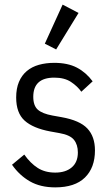

<svg xmlns="http://www.w3.org/2000/svg" viewBox="-20 -799 479 831"><path d="M219 12Q155 12 109.5 -14Q64 -40 32 -86L85 -130Q112 -92 143.5 -72Q175 -52 219 -52Q264 -52 290.5 -74.5Q317 -97 317 -139Q317 -173 300 -194Q283 -215 237 -223L198 -230Q123 -244 86.5 -277Q50 -310 50 -377Q50 -416 62 -444.5Q74 -473 96 -491.5Q118 -510 148.5 -518.5Q179 -527 215 -527Q273 -527 312.5 -506.5Q352 -486 381 -447L332 -402Q315 -426 287 -444.5Q259 -463 215 -463Q124 -463 124 -380Q124 -342 143.5 -324.5Q163 -307 207 -299L246 -292Q325 -278 358 -243Q391 -208 391 -148Q391 -73 347.5 -30.5Q304 12 219 12ZM223 -585 174 -610 251 -779 320 -743Z"/></svg>

Font: IBM Plex Sans Cond
Style: Regular
Weight: 400
Width: 3
Designer: Mike Abbink, Paul van der Laan, Pieter van Rosmalen
Foundry: Bold Monday
Version: Version 1.3